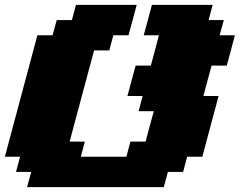

<svg xmlns="http://www.w3.org/2000/svg" viewBox="-20 -645 986 790"><path d="M91.3 125H653.8L670.9 62.5H733.4L750 0H812.5Q823.7 -42 845.9 -125.2Q868.2 -208.5 879.4 -250H816.9Q822.3 -270.5 833.5 -312.3Q844.7 -354 850.6 -375H913.1Q918.9 -395.5 929.9 -437.3Q940.9 -479 946.3 -500H883.8L900.9 -562.5H838.4L855 -625H605Q599.6 -604 588.4 -562.3Q577.1 -520.5 571.3 -500H633.8Q628.4 -479 617.4 -437.3Q606.4 -395.5 600.6 -375H538.1Q532.2 -354 521 -312.3Q509.8 -270.5 504.4 -250H566.9L550.3 -187.5H612.8Q606.9 -167 595.7 -125.2Q584.5 -83.5 579.1 -62.5H516.6L500 0H312.5L329.1 -62.5H266.6Q283.2 -125 316.7 -250Q350.1 -375 367.2 -437.5H429.7L446.3 -500H508.8Q514.2 -520.5 525.6 -562.3Q537.1 -604 542.5 -625H292.5L275.9 -562.5H213.4L196.3 -500H133.8Q111.8 -417 66.9 -250Q22 -83 0 0H62.5L45.9 62.5H108.4Z"/></svg>

Font: Faithful 32x
Style: BoldOblique
Weight: 400
Foundry: Faithful Resource Pack
Version: Version 1.0; January 27, 2023